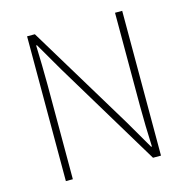

<svg xmlns="http://www.w3.org/2000/svg" viewBox="-107 -828 909 930"><g transform="rotate(-15 348.0 -363.0)"><path d="M110 -726V0H145V-473C145 -542 143 -604 141 -672H145L228 -529L547 0H587V-726H551V-259C551 -191 553 -124 556 -54H552L469 -197L149 -726Z"/></g></svg>

Font: Kinto Sans Thin
Style: Regular
Weight: 100
Designer: Authors: Ryoko NISHIZUKA  (kana & ideographs); Paul D. Hunt (Latin, Greek & Cyrillic); Wenlong ZHANG  (bopomofo); Sandol
Foundry: Adobe Systems Incorporated, ookami Inc.
Version: Version 0.001